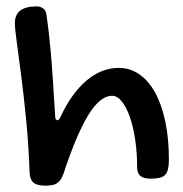

<svg xmlns="http://www.w3.org/2000/svg" viewBox="-20 -543 577 605"><path d="M26.9 -470.2Q26.9 -522.9 95.2 -522.9Q106.9 -522.9 115.7 -516.6Q124.5 -510.3 126 -499Q130.4 -469.2 133.8 -439.9Q137.2 -410.6 140.4 -374.3Q143.6 -337.9 146.7 -290.3Q149.9 -242.7 153.8 -176.8Q153.8 -169.9 156 -167Q158.2 -164.1 161.1 -164.1Q165.5 -164.1 169.9 -172.9Q186.5 -209.5 207 -238.5Q227.5 -267.6 251 -287.8Q274.4 -308.1 300.5 -318.6Q326.7 -329.1 354 -329.1Q390.1 -329.1 419.4 -308.6Q448.7 -288.1 469.2 -250.5Q489.7 -212.9 501 -159.4Q512.2 -106 512.2 -40Q512.2 -22 509.5 -10.5Q506.8 1 500.5 7.8Q494.1 14.6 482.9 17.3Q471.7 20 455.1 20Q432.1 20 422.1 11.2Q412.1 2.4 412.1 -16.1Q412.1 -62 406 -102.8Q399.9 -143.6 389.2 -174.3Q378.4 -205.1 364 -223.1Q349.6 -241.2 333 -241.2Q295.4 -241.2 258.1 -180.2Q220.7 -119.1 180.2 3.9Q176.3 15.1 171.4 22.5Q166.5 29.8 159.9 34.2Q153.3 38.6 144 40.3Q134.8 42 122.1 42Q96.2 42 85.2 32.2Q74.2 22.5 73.2 0Q70.3 -85 62.7 -162.4Q55.2 -239.7 47.1 -302.5Q39.1 -365.2 33 -408.9Q26.9 -452.6 26.9 -470.2Z"/></svg>

Font: Gochi Hand
Style: Regular
Weight: 400
Designer: Juan Pablo del Peral
Foundry: Juan Pablo del Peral
Version: Version 1.001